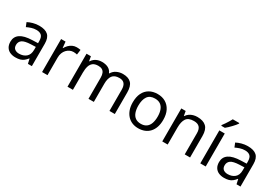

<svg xmlns="http://www.w3.org/2000/svg" viewBox="43 -1780 3864 2702"><g transform="rotate(30 1975.5 -429.0)"><path d="M288 -596Q386 -596 433 -553Q480 -510 480 -416V-51H416L399 -127H395Q372 -98 347.5 -78.5Q323 -59 291.5 -50Q260 -41 215 -41Q167 -41 128.5 -58Q90 -75 68 -110.5Q46 -146 46 -200Q46 -280 109 -323.5Q172 -367 303 -371L394 -374V-406Q394 -473 365 -499Q336 -525 283 -525Q241 -525 203 -512.5Q165 -500 132 -484L105 -550Q140 -569 188 -582.5Q236 -596 288 -596ZM314 -310Q214 -306 175.5 -278Q137 -250 137 -199Q137 -154 164.5 -133Q192 -112 235 -112Q303 -112 348 -149.5Q393 -187 393 -265V-313Z M896 -597Q911 -597 928.5 -595.5Q946 -594 959 -591L948 -510Q935 -513 919.5 -515Q904 -517 890 -517Q859 -517 831 -504Q803 -491 781 -467.5Q759 -444 746.5 -411Q734 -378 734 -337V-51H646V-587H718L728 -489H732Q749 -519 773 -543.5Q797 -568 828 -582.5Q859 -597 896 -597Z M1647 -597Q1738 -597 1783 -550.5Q1828 -504 1828 -400V-51H1741V-396Q1741 -459 1714.5 -491Q1688 -523 1632 -523Q1554 -523 1520.5 -478Q1487 -433 1487 -347V-51H1400V-396Q1400 -438 1388 -466.5Q1376 -495 1352 -509Q1328 -523 1290 -523Q1236 -523 1205 -500.5Q1174 -478 1160.5 -435Q1147 -392 1147 -329V-51H1059V-587H1130L1143 -514H1148Q1165 -542 1189.5 -560.5Q1214 -579 1244 -588Q1274 -597 1306 -597Q1368 -597 1409.5 -575Q1451 -553 1470 -507H1475Q1502 -553 1548.5 -575Q1595 -597 1647 -597Z M2460 -320Q2460 -253 2442.5 -201.5Q2425 -150 2392.5 -114Q2360 -78 2313.5 -59.5Q2267 -41 2210 -41Q2157 -41 2112 -59.5Q2067 -78 2034 -114Q2001 -150 1982.5 -201.5Q1964 -253 1964 -320Q1964 -409 1994 -470.5Q2024 -532 2080 -564.5Q2136 -597 2213 -597Q2286 -597 2341.5 -564.5Q2397 -532 2428.5 -470.5Q2460 -409 2460 -320ZM2055 -320Q2055 -257 2071.5 -210.5Q2088 -164 2123 -139Q2158 -114 2212 -114Q2266 -114 2301 -139Q2336 -164 2352.5 -210.5Q2369 -257 2369 -320Q2369 -384 2352 -429Q2335 -474 2300.5 -498.5Q2266 -523 2211 -523Q2129 -523 2092 -469Q2055 -415 2055 -320Z M2857 -597Q2953 -597 3002 -550.5Q3051 -504 3051 -400V-51H2964V-394Q2964 -459 2935 -491Q2906 -523 2844 -523Q2755 -523 2721 -473Q2687 -423 2687 -329V-51H2599V-587H2670L2683 -514H2688Q2706 -542 2732.5 -560.5Q2759 -579 2791 -588Q2823 -597 2857 -597Z M3305 -51H3217V-587H3305ZM3409 -807Q3400 -793 3383 -773Q3366 -753 3345.5 -731.5Q3325 -710 3304.5 -690.5Q3284 -671 3266 -657H3208V-669Q3223 -688 3240.5 -714Q3258 -740 3275 -767.5Q3292 -795 3303 -817H3409Z M3678 -596Q3776 -596 3823 -553Q3870 -510 3870 -416V-51H3806L3789 -127H3785Q3762 -98 3737.5 -78.5Q3713 -59 3681.5 -50Q3650 -41 3605 -41Q3557 -41 3518.5 -58Q3480 -75 3458 -110.5Q3436 -146 3436 -200Q3436 -280 3499 -323.5Q3562 -367 3693 -371L3784 -374V-406Q3784 -473 3755 -499Q3726 -525 3673 -525Q3631 -525 3593 -512.5Q3555 -500 3522 -484L3495 -550Q3530 -569 3578 -582.5Q3626 -596 3678 -596ZM3704 -310Q3604 -306 3565.5 -278Q3527 -250 3527 -199Q3527 -154 3554.5 -133Q3582 -112 3625 -112Q3693 -112 3738 -149.5Q3783 -187 3783 -265V-313Z"/></g></svg>

Font: Noto Sans Tamil UI
Style: Regular
Weight: 400
Designer: Jelle Bosma - Monotype Design Team
Foundry: Monotype Imaging Inc.
Version: Version 2.004